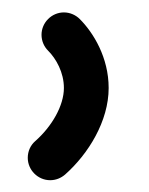

<svg xmlns="http://www.w3.org/2000/svg" viewBox="-20 -138 243 314"><path d="M58.6 -55.2C71.8 -42 84.5 -19.5 84.5 5.9C84.5 34.7 64.9 68.8 37.6 92.8C29.8 99.6 25.4 109.4 25.4 120.1C25.4 140.1 42 156.7 62 156.7C71.3 156.7 79.6 153.3 86.4 147.5C124.5 113.8 157.7 60.1 157.7 5.9C157.7 -43.9 132.8 -84.5 110.4 -106.9C104 -113.3 94.7 -117.7 84.5 -117.7C64.5 -117.7 47.9 -101.1 47.9 -81.1C47.9 -70.8 52.2 -61.5 58.6 -55.2Z"/></svg>

Font: Velvelyne
Style: Regular
Weight: 400
Designer: Manon Van der Borght et Mariel Nils
Foundry: Velvetyne
Version: Version 1.070;Glyphs 3.3.1 (3343)